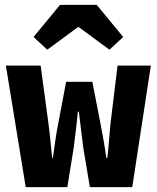

<svg xmlns="http://www.w3.org/2000/svg" viewBox="-20 -764 640 784"><path d="M85 0 4 -496H146L177 -266Q182 -230 185.5 -193.5Q189 -157 193 -119H196Q201 -157 206.5 -194Q212 -231 219 -266L250 -430H357L389 -266Q396 -230 402.5 -193.5Q409 -157 414 -119H418Q423 -157 425.5 -193.5Q428 -230 432 -266L460 -496H596L520 0H347L320 -161Q316 -194 311.5 -230Q307 -266 302 -308H298Q295 -277 291 -242.5Q287 -208 281 -161L255 0ZM173 -561 117 -613 225 -744H375L483 -613L427 -561L302 -653H298Z"/></svg>

Font: Source Code Pro ExtraLight
Style: Bold
Weight: 700
Monospace: yes
Version: Version 1.018;hotconv 1.0.116;makeotfexe 2.5.65601